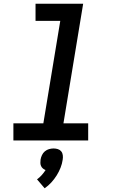

<svg xmlns="http://www.w3.org/2000/svg" viewBox="-20 -755 640 1032"><path d="M52 0V-92H213L304 -643H171V-735H427L321 -92H454V0ZM220 257 179 209Q193 199 204.5 186Q216 173 225 159Q217 156 210.5 150.5Q204 145 200.5 137Q197 129 197 120.5Q197 112 198 103Q200 91 205.5 79Q211 67 221 58.5Q231 50 243.5 46.5Q256 43 268 43Q280 43 291 46.5Q302 50 309 58.5Q316 67 317.5 79Q319 91 317 103Q314 125 305.5 146.5Q297 168 284.5 188Q272 208 256 225.5Q240 243 220 257Z"/></svg>

Font: Iosevka Curly Slab SmBdExObl
Style: Regular
Weight: 600
Width: 7
Italic angle: -9°
Monospace: yes
Designer: Belleve Invis
Foundry: Belleve Invis
Version: Version 11.1.0; ttfautohint (v1.8.3)